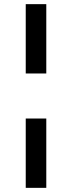

<svg xmlns="http://www.w3.org/2000/svg" viewBox="-20 -725 347 925"><path d="M104 -371V-705H203V-371ZM104 180V-154H203V180Z"/></svg>

Font: Nunito Sans 8pt SemiBold
Style: Regular
Weight: 600
Version: Version 3.101;gftools[0.9.27]